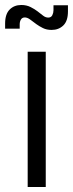

<svg xmlns="http://www.w3.org/2000/svg" viewBox="-40 -750 292 770"><path d="M71 0V-542.5H143.5V0ZM167 -630Q147 -630 132 -637.5Q117 -645 106 -653Q92 -663.5 80.8 -671.8Q69.5 -680 59.5 -680Q49 -680 44 -671.8Q39 -663.5 39 -652V-635H-19.5V-655.5Q-19.5 -693.5 -1.2 -711.8Q17 -730 45.5 -730Q66 -730 82.5 -721.8Q99 -713.5 110 -705Q122.5 -695.5 132.5 -687.5Q142.5 -679.5 153.5 -679.5Q165 -679.5 169.8 -689Q174.5 -698.5 174.5 -709V-729H232.5V-704Q232.5 -666 214 -648Q195.5 -630 167 -630Z"/></svg>

Font: Mohave
Style: Regular
Weight: 400
Designer: Gumpita Rahayu
Foundry: Tokotype
Version: Version 2.003; ttfautohint (v1.8.3)